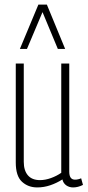

<svg xmlns="http://www.w3.org/2000/svg" viewBox="-20 -810 383 840"><path d="M143 10Q103 10 76 -15Q49 -40 49 -99V-532H84V-102Q84 -64 102 -43Q120 -22 155 -22Q178 -22 203 -31Q228 -40 248 -54V-532H283V-59Q283 -24 308 -24Q322 -24 335 -30L343 -1Q321 10 300 10Q283 10 270 1Q257 -8 253 -25Q228 -9 200 0.5Q172 10 143 10ZM67 -596 148 -790H185L265 -596H233L166 -757L98 -596Z"/></svg>

Font: Georama Condensed ExtraLight
Style: Regular
Weight: 200
Width: 3
Designer: Jean-Baptiste Levee
Foundry: Production Type
Version: Version 1.000